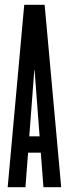

<svg xmlns="http://www.w3.org/2000/svg" viewBox="-20 -780 287 800"><path d="M161 0 150 -144H97L86 0H12L81 -760H166L235 0ZM124 -489H123L102 -212H145Z"/></svg>

Font: Commune Nuit Debout
Style: Regular
Weight: 400
Designer: Sébastien Marchal
Foundry: Sébastien Marchal
Version: Version 1.003;PS 1.3;hotconv 1.0.88;makeotf.lib2.5.647800